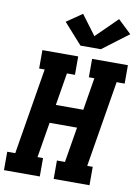

<svg xmlns="http://www.w3.org/2000/svg" viewBox="-106 -1062 820 1130"><g transform="rotate(10 304.5 -496.5)"><path d="M-1 0V-110H47L132 -625H99V-735H313V-625H265L233 -431H397L429 -625H396V-735H610V-625H562L477 -110H510V0H296V-110H344L379 -321H215L180 -110H213V0ZM315 -800 205 -923 298 -987 386 -869 512 -993 592 -917 437 -800Z"/></g></svg>

Font: Iosevka Curly Slab XBdExObl
Style: Regular
Weight: 800
Width: 7
Italic angle: -9°
Monospace: yes
Designer: Belleve Invis
Foundry: Belleve Invis
Version: Version 11.1.0; ttfautohint (v1.8.3)